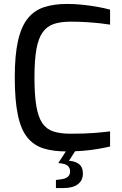

<svg xmlns="http://www.w3.org/2000/svg" viewBox="-20 -763 622 975"><path d="M317 6Q251 6 202 -9Q153 -24 120 -63.5Q87 -103 71 -177.5Q55 -252 55 -371Q55 -483 71.5 -556Q88 -629 121.5 -670Q155 -711 205 -727Q255 -743 321 -743Q358 -743 397.5 -739Q437 -735 473.5 -728.5Q510 -722 539 -714V-638Q521 -641 490 -644.5Q459 -648 420 -650.5Q381 -653 339 -653Q289 -653 254 -641.5Q219 -630 197 -599.5Q175 -569 165 -513.5Q155 -458 155 -370Q155 -281 164.5 -224.5Q174 -168 195 -137.5Q216 -107 251 -95.5Q286 -84 338 -84Q413 -84 461 -88Q509 -92 539 -96V-19Q509 -12 473 -6Q437 0 397.5 3Q358 6 317 6ZM264 192V151L285 148Q310 146 323 136Q336 126 336 107Q336 91 324.5 79.5Q313 68 276 65L318 53Q358 53 379.5 69Q401 85 401 118Q401 153 375.5 172.5Q350 192 302 192ZM276 65 328 -15H374L323 65Z"/></svg>

Font: Exo Thin Medium
Style: Regular
Weight: 500
Version: Version 2.000